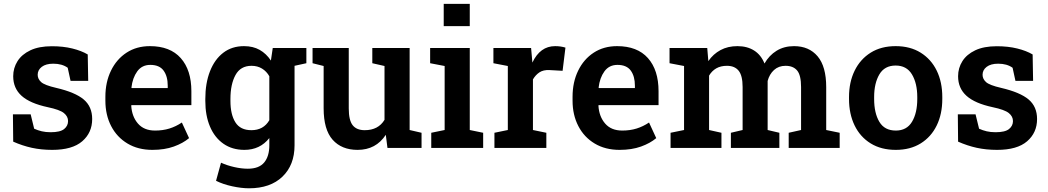

<svg xmlns="http://www.w3.org/2000/svg" viewBox="-20 -782 5539 1015"><path d="M255.9 10.3Q197.8 10.3 147.9 -0.7Q98.1 -11.7 49.8 -33.2L48.3 -177.7H142.1L160.6 -101.6Q180.2 -92.8 200.9 -87.9Q221.7 -83 248 -83Q298.3 -83 319.1 -99.9Q339.8 -116.7 339.8 -142.1Q339.8 -166.5 317.9 -184.3Q295.9 -202.1 232.9 -215.3Q138.7 -235.4 94.2 -275.4Q49.8 -315.4 49.8 -378.9Q49.8 -422.4 72.5 -458.5Q95.2 -494.6 140.6 -516.1Q186 -537.6 254.4 -537.6Q314.5 -537.6 362.5 -525.6Q410.6 -513.7 443.8 -494.1L446.3 -354.5H353L337.9 -423.8Q308.1 -445.3 261.7 -445.3Q222.7 -445.3 200.9 -428.7Q179.2 -412.1 179.2 -386.7Q179.2 -364.7 197.5 -348.1Q215.8 -331.5 277.3 -317.4Q377.9 -293.9 422.6 -256.1Q467.3 -218.3 467.3 -152.8Q467.3 -80.6 414.8 -35.2Q362.3 10.3 255.9 10.3Z M785.6 10.3Q710 10.3 654.1 -23.2Q598.1 -56.6 567.6 -115.5Q537.1 -174.3 537.1 -250V-270Q537.1 -347.7 566.7 -408.4Q596.2 -469.2 649.2 -503.7Q702.1 -538.1 772.5 -538.1Q879.4 -538.1 935.5 -474.9Q991.7 -411.6 991.7 -299.8V-226.1H674.8L673.8 -223.1Q677.2 -166 709.2 -128.9Q741.2 -91.8 799.8 -91.8Q840.8 -91.8 875.5 -102.5Q910.2 -113.3 941.4 -134.3L979.5 -51.8Q947.8 -24.9 898.9 -7.3Q850.1 10.3 785.6 10.3ZM676.3 -316.4H866.7V-329.1Q866.7 -378.9 844.7 -408.9Q822.8 -439 774.4 -439Q730.5 -439 705.6 -404.8Q680.7 -370.6 674.8 -318.8Z M1296.4 213.4Q1256.8 213.4 1208 202.9Q1159.2 192.4 1122.1 173.8L1148.4 78.1Q1180.7 92.8 1218.8 101.3Q1256.8 109.9 1290 109.9Q1349.1 109.9 1376.5 77.1Q1403.8 44.4 1403.8 -14.2V-52.2Q1354.5 10.3 1272 10.3Q1207.5 10.3 1161.1 -22.2Q1114.7 -54.7 1090.1 -112.8Q1065.4 -170.9 1065.4 -248.5V-258.8Q1065.4 -342.3 1090.1 -405.3Q1114.7 -468.3 1160.4 -503.2Q1206.1 -538.1 1270 -538.1Q1317.9 -538.1 1352.8 -518.3Q1387.7 -498.5 1412.1 -461.9L1421.9 -528.3H1599.6V-447.8L1537.1 -434.1V-13.7Q1537.1 90.3 1473.1 151.9Q1409.2 213.4 1296.4 213.4ZM1309.1 -93.8Q1373 -93.8 1403.8 -146.5V-378.9Q1389.2 -404.8 1365.2 -419.4Q1341.3 -434.1 1309.6 -434.1Q1251.5 -434.1 1224.9 -385.3Q1198.2 -336.4 1198.2 -258.8V-248.5Q1198.2 -176.8 1224.4 -135.3Q1250.5 -93.8 1309.1 -93.8Z M1870.6 10.3Q1786.1 10.3 1738.5 -43.2Q1690.9 -96.7 1690.9 -209.5V-433.1L1632.3 -447.8V-528.3H1823.7V-208.5Q1823.7 -146 1844.5 -119.9Q1865.2 -93.8 1908.2 -93.8Q1979.5 -93.8 2012.7 -148.4V-433.1L1948.2 -447.8V-528.3H2145.5V-94.7L2208.5 -80.1V0H2028.3L2019.5 -69.3Q1967.3 10.3 1870.6 10.3Z M2259.8 0V-80.1L2330.6 -94.7V-433.1L2253.9 -447.8V-528.3H2463.4V-94.7L2534.2 -80.1V0ZM2325.7 -644V-761.7H2463.4V-644Z M2593.8 0V-80.1L2664.6 -94.7V-433.1L2588.4 -447.8V-528.3H2787.6L2793.5 -462.4L2794.4 -451.2Q2835.4 -538.1 2914.6 -538.1Q2944.3 -538.1 2969.2 -530.3L2954.1 -407.7L2884.3 -411.6Q2852.5 -413.1 2832 -399.7Q2811.5 -386.2 2797.4 -362.3V-94.7L2868.2 -80.1V0Z M3255.4 10.3Q3179.7 10.3 3123.8 -23.2Q3067.9 -56.6 3037.4 -115.5Q3006.8 -174.3 3006.8 -250V-270Q3006.8 -347.7 3036.4 -408.4Q3065.9 -469.2 3118.9 -503.7Q3171.9 -538.1 3242.2 -538.1Q3349.1 -538.1 3405.3 -474.9Q3461.4 -411.6 3461.4 -299.8V-226.1H3144.5L3143.6 -223.1Q3147 -166 3179 -128.9Q3210.9 -91.8 3269.5 -91.8Q3310.5 -91.8 3345.2 -102.5Q3379.9 -113.3 3411.1 -134.3L3449.2 -51.8Q3417.5 -24.9 3368.7 -7.3Q3319.8 10.3 3255.4 10.3ZM3146 -316.4H3336.4V-329.1Q3336.4 -378.9 3314.5 -408.9Q3292.5 -439 3244.1 -439Q3200.2 -439 3175.3 -404.8Q3150.4 -370.6 3144.5 -318.8Z M3524.9 0V-80.1L3596.2 -94.7V-433.1L3519.5 -447.8V-528.3H3718.8L3724.6 -459Q3750.5 -496.6 3789.1 -517.3Q3827.6 -538.1 3878.4 -538.1Q3929.7 -538.1 3966.3 -515.1Q4002.9 -492.2 4021.5 -446.3Q4045.9 -489.3 4085.4 -513.7Q4125 -538.1 4177.7 -538.1Q4256.8 -538.1 4302.2 -484.4Q4347.7 -430.7 4347.7 -321.3V-94.7L4418.9 -80.1V0H4149.4V-80.1L4214.8 -94.7V-321.8Q4214.8 -384.3 4194.1 -409.2Q4173.3 -434.1 4132.8 -434.1Q4096.2 -434.1 4071.8 -411.9Q4047.4 -389.6 4038.1 -354V-94.7L4100.1 -80.1V0H3843.8V-80.1L3905.8 -94.7V-321.8Q3905.8 -382.3 3884.8 -408.2Q3863.8 -434.1 3823.2 -434.1Q3790 -434.1 3766.6 -420.7Q3743.2 -407.2 3728.5 -382.3V-94.7L3793.9 -80.1V0Z M4715.8 10.3Q4638.2 10.3 4582.8 -23.9Q4527.3 -58.1 4497.8 -118.9Q4468.3 -179.7 4468.3 -258.8V-269Q4468.3 -347.7 4498 -408.4Q4527.8 -469.2 4583 -503.7Q4638.2 -538.1 4714.8 -538.1Q4791.5 -538.1 4846.9 -503.7Q4902.3 -469.2 4931.9 -408.7Q4961.4 -348.1 4961.4 -269V-258.8Q4961.4 -179.2 4931.9 -118.7Q4902.3 -58.1 4847.2 -23.9Q4792 10.3 4715.8 10.3ZM4715.8 -91.8Q4773.4 -91.8 4801.3 -138.2Q4829.1 -184.6 4829.1 -258.8V-269Q4829.1 -341.8 4801 -388.7Q4772.9 -435.5 4714.8 -435.5Q4656.2 -435.5 4628.7 -388.7Q4601.1 -341.8 4601.1 -269V-258.8Q4601.1 -184.1 4628.7 -137.9Q4656.2 -91.8 4715.8 -91.8Z M5251 10.3Q5192.9 10.3 5143.1 -0.7Q5093.3 -11.7 5044.9 -33.2L5043.5 -177.7H5137.2L5155.8 -101.6Q5175.3 -92.8 5196 -87.9Q5216.8 -83 5243.2 -83Q5293.5 -83 5314.2 -99.9Q5335 -116.7 5335 -142.1Q5335 -166.5 5313 -184.3Q5291 -202.1 5228 -215.3Q5133.8 -235.4 5089.4 -275.4Q5044.9 -315.4 5044.9 -378.9Q5044.9 -422.4 5067.6 -458.5Q5090.3 -494.6 5135.7 -516.1Q5181.2 -537.6 5249.5 -537.6Q5309.6 -537.6 5357.7 -525.6Q5405.8 -513.7 5439 -494.1L5441.4 -354.5H5348.1L5333 -423.8Q5303.2 -445.3 5256.8 -445.3Q5217.8 -445.3 5196 -428.7Q5174.3 -412.1 5174.3 -386.7Q5174.3 -364.7 5192.6 -348.1Q5210.9 -331.5 5272.5 -317.4Q5373 -293.9 5417.7 -256.1Q5462.4 -218.3 5462.4 -152.8Q5462.4 -80.6 5409.9 -35.2Q5357.4 10.3 5251 10.3Z"/></svg>

Font: Roboto Slab SemiBold
Style: Regular
Weight: 600
Designer: Google
Version: Version 2.001; ttfautohint (v1.8.3)